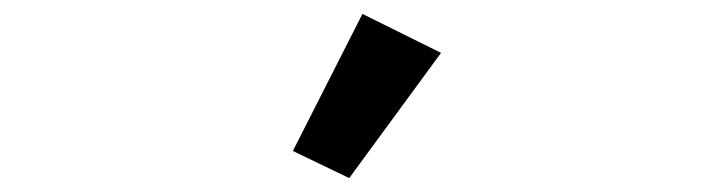

<svg xmlns="http://www.w3.org/2000/svg" viewBox="-20 -866 1040 276"><path d="M614 -790 482 -610 401 -649 501 -846Z"/></svg>

Font: IBM Plex Sans JP SemiBold
Style: Regular
Weight: 600
Designer: Mike Abbink; Paul van der Laan; Pieter van Rosmalen; Wujin Sim; Yejin Wi; Jinhee Kim; Boomi Park; Yona Kim; Kichan Ma
Foundry: Sandoll Inc.
Version: Version 1.001